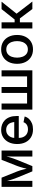

<svg xmlns="http://www.w3.org/2000/svg" viewBox="1366 -1954 600 3373"><g transform="rotate(-90 1666.5 -268.0)"><path d="M69.8 0V-541H231L340.8 -267.1Q351.1 -240.7 359.4 -213.9Q367.7 -187 374.3 -160.9Q380.9 -134.8 386.7 -109.6Q392.6 -84.5 397.5 -61.5H380.9Q385.3 -83.5 390.9 -108.4Q396.5 -133.3 403.3 -159.7Q410.2 -186 418.5 -213.1Q426.8 -240.2 437 -267.1L544.9 -541H707.5V0H602.1V-257.8Q602.1 -285.6 602.3 -314.9Q602.5 -344.2 603.3 -374.5Q604 -404.8 604.5 -435.5Q605 -466.3 605.5 -496.1H616.2Q605 -452.1 593.5 -413.3Q582 -374.5 569.1 -336.9Q556.2 -299.3 539.6 -257.8L434.1 0H342.3L235.8 -257.8Q219.2 -299.3 206.1 -337.2Q192.9 -375 181.2 -413.8Q169.4 -452.6 158.2 -496.1H170.9Q171.4 -469.2 172.1 -439.2Q172.9 -409.2 173.6 -378.2Q174.3 -347.2 174.6 -316.7Q174.8 -286.1 174.8 -257.8V0Z M1080.1 11.2Q1000 11.2 942.1 -23.4Q884.3 -58.1 853.3 -120.8Q822.3 -183.6 822.3 -267.1Q822.3 -350.1 853 -413.6Q883.8 -477.1 939.9 -512.7Q996.1 -548.3 1071.3 -548.3Q1119.6 -548.3 1163.3 -532.5Q1207 -516.6 1241.2 -483.2Q1275.4 -449.7 1294.9 -398.2Q1314.5 -346.7 1314.5 -274.9V-238.8H879.4V-318.4H1259.8L1210 -292.5Q1210 -342.3 1194.3 -380.1Q1178.7 -418 1147.7 -439Q1116.7 -460 1071.8 -460Q1026.9 -460 994.6 -438.5Q962.4 -417 945.6 -381.1Q928.7 -345.2 928.7 -302.2V-249.5Q928.7 -194.3 947.5 -155.8Q966.3 -117.2 1000.7 -97.2Q1035.2 -77.1 1081.1 -77.1Q1111.8 -77.1 1136.7 -85.9Q1161.6 -94.7 1179.2 -112.3Q1196.8 -129.9 1205.6 -155.3L1306.2 -135.3Q1293.9 -91.8 1262.7 -58.6Q1231.4 -25.4 1185.1 -7.1Q1138.7 11.2 1080.1 11.2Z M1427.2 -541H1534.2V-92.8H1719.7V-541H1824.2V-92.8H2010.3V-541H2116.7V0H1427.2Z M2484.4 11.2Q2408.2 11.2 2351.3 -23.7Q2294.4 -58.6 2262.9 -121.6Q2231.4 -184.6 2231.4 -267.6Q2231.4 -352.1 2262.9 -415.3Q2294.4 -478.5 2351.3 -513.4Q2408.2 -548.3 2484.4 -548.3Q2561.5 -548.3 2618.4 -513.4Q2675.3 -478.5 2706.8 -415.3Q2738.3 -352.1 2738.3 -267.6Q2738.3 -184.6 2706.8 -121.6Q2675.3 -58.6 2618.4 -23.7Q2561.5 11.2 2484.4 11.2ZM2484.4 -79.1Q2533.7 -79.1 2565.9 -104.5Q2598.1 -129.9 2614.3 -172.9Q2630.4 -215.8 2630.4 -268.1Q2630.4 -320.8 2614.3 -363.8Q2598.1 -406.7 2565.9 -432.4Q2533.7 -458 2484.4 -458Q2436 -458 2403.8 -432.4Q2371.6 -406.7 2355.7 -363.8Q2339.8 -320.8 2339.8 -268.1Q2339.8 -215.8 2355.7 -172.9Q2371.6 -129.9 2403.8 -104.5Q2436 -79.1 2484.4 -79.1Z M2853 0V-541H2960V-311.5H3010.3L3191.9 -541H3322.8L3112.3 -277.3L3325.2 0H3193.8L3029.3 -219.2H2960V0Z"/></g></svg>

Font: Inter 17pt Medium
Style: Regular
Weight: 500
Version: Version 4.001;git-66647c0bb